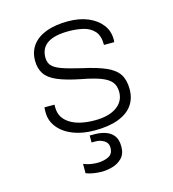

<svg xmlns="http://www.w3.org/2000/svg" viewBox="-108 -611 817 907"><g transform="rotate(-15 300.0 -157.0)"><path d="M297 10Q237 10 191.5 -8Q146 -26 120 -58.5Q94 -91 94 -132V-142Q94 -149 95 -157H144V-143Q144 -93 188 -64.5Q232 -36 310 -36Q378 -36 416.5 -63Q455 -90 455 -136Q455 -165 440.5 -184Q426 -203 391 -216.5Q356 -230 296 -241Q226 -255 185 -272.5Q144 -290 126.5 -316.5Q109 -343 109 -381Q109 -425 132.5 -456.5Q156 -488 200.5 -504.5Q245 -521 307 -521Q362 -521 404 -503.5Q446 -486 470 -455Q494 -424 494 -383V-378Q494 -375 493 -369H443Q443 -415 422 -437.5Q401 -460 368 -467.5Q335 -475 298 -475Q160 -475 160 -383Q160 -359 173 -343.5Q186 -328 219.5 -316Q253 -304 313 -290Q387 -274 429 -255Q471 -236 488.5 -208Q506 -180 506 -136Q506 -90 482.5 -57.5Q459 -25 412.5 -7.5Q366 10 297 10ZM280 207Q261 207 240.5 204Q220 201 202 194V148Q209 151 218.5 154Q228 157 241.5 159Q255 161 271 161Q299 161 323 150Q347 139 347 107Q347 84 328 72.5Q309 61 289 61H267V27H292Q319 27 343.5 35Q368 43 383 62Q398 81 398 116Q398 152 378 172Q358 192 330.5 199.5Q303 207 280 207Z"/></g></svg>

Font: Chivo Mono Medium Thin
Style: Regular
Weight: 250
Monospace: yes
Version: Version 1.008